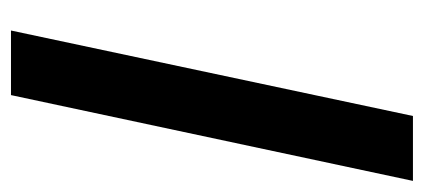

<svg xmlns="http://www.w3.org/2000/svg" viewBox="-226 -528 754 341"><g transform="rotate(90 150.5 -357.0)"><path d="M33.7 0 185.5 -713.9H300.8L148.4 0Z"/></g></svg>

Font: Open Sans SemiBold
Style: Italic
Weight: 600
Italic angle: -12°
Designer: Monotype Design Team
Foundry: Monotype Imaging Inc.
Version: Version 3.003; ttfautohint (v1.8.4)